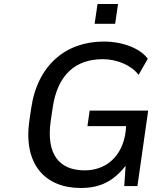

<svg xmlns="http://www.w3.org/2000/svg" viewBox="-20 -938 830 968"><path d="M606.4 0H672.9L727.1 -380.4H432.1L420.9 -302.2H615.7C610.4 -168.5 529.3 -79.1 406.7 -79.1C279.8 -79.1 211.4 -158.7 235.8 -329.1L245.1 -391.6C269 -561.5 360.4 -639.6 498.5 -639.6C571.3 -639.6 643.6 -607.9 678.7 -560.5L725.1 -641.6C687.5 -693.8 599.6 -728.5 502.9 -728.5C313 -728.5 168.5 -610.4 137.2 -391.6L127.9 -329.1C96.7 -109.9 207.5 9.8 387.2 9.8C486.8 9.8 552.7 -25.4 613.3 -102.1ZM560.5 -817.9 575.2 -918H471.7L457 -817.9Z"/></svg>

Font: Winston
Style: Italic
Weight: 400
Italic angle: -8.13011°
Designer: Vernon Adams, Kim Jin-seong, David Berlow, Cristiano Sobral
Foundry: The Winston Project Authors
Version: Version 3.004